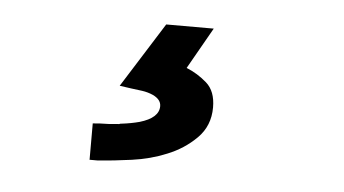

<svg xmlns="http://www.w3.org/2000/svg" viewBox="-32 -79 613 342"><g transform="rotate(5 275.0 92.0)"><path d="M138 153 151 152Q159 152 167.5 151.5Q176 151 185 150Q187 149 189 149Q206 147 221 143Q255 133 255 112Q255 100 240 93Q231 89 220.5 87.5Q210 86 201 85L180 82L253 -34H338L296 40Q316 48 332.5 62.5Q349 77 349 106Q349 139 327 161Q305 183 275 195Q246 207 213 211.5Q180 216 153 218H138Z"/></g></svg>

Font: Codetta
Style: Bold Italic
Weight: 700
Italic angle: -11°
Designer: Ulrich Proeller
Foundry: PROSA GmbH
Version: Version 2.00;September 29, 2018;FontCreator 11.5.0.2427 64-b